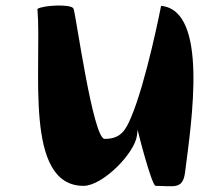

<svg xmlns="http://www.w3.org/2000/svg" viewBox="-20 -665 714 687"><path d="M642.1 -48C665.8 -232.6 726.3 -628 556.4 -644C556.4 -644 503.6 -372 448.1 -243C429.7 -200.3 412.9 -168 354.5 -168C312.5 -168 251.4 -614.7 243.1 -634C235.4 -652 131.6 -646 114 -633C130.7 -423.8 63.4 0 279 0C347.3 0 461.9 -116.3 470 -180L472.7 -201C472.2 -197.3 522.8 0 537 0C601 0 634.1 14.9 642.1 -48Z"/></svg>

Font: Rocketfuel
Style: Italic
Weight: 400
Designer: Mew Too
Foundry: Cannot Into Space Fonts.
Version: Version 0.27